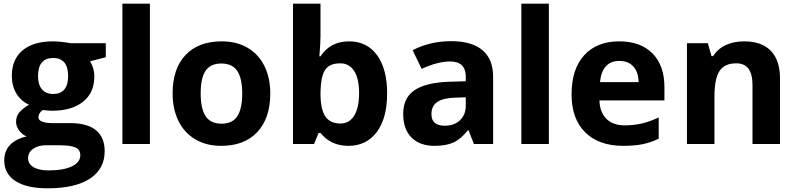

<svg xmlns="http://www.w3.org/2000/svg" viewBox="-20 -780 4320 1040"><path d="M3 89Q3 39 33.5 6Q64 -27 124 -41Q100 -51 83.5 -73.5Q67 -96 67 -120Q67 -150 84 -170.5Q101 -191 137 -213Q94 -232 69 -273Q44 -314 44 -369Q44 -458 102 -507Q160 -556 268 -556Q303 -556 363 -546H553V-470L468 -448Q491 -411 491 -366Q491 -278 430 -229Q369 -180 260 -180Q250 -180 235.5 -181.5Q221 -183 211 -184Q188 -166 188 -145Q188 -113 270 -113H363Q453 -113 500 -74.5Q547 -36 547 39Q547 135 467 187.5Q387 240 238 240Q124 240 63.5 200.5Q3 161 3 89ZM349 -367Q349 -466 268 -466Q186 -466 186 -367Q186 -322 207 -296.5Q228 -271 268 -271Q309 -271 329 -296Q349 -321 349 -367ZM415 61Q415 31 389 19Q363 7 305 7H228Q186 7 159 26.5Q132 46 132 77Q132 108 161.5 125.5Q191 143 244 143Q324 143 369.5 121Q415 99 415 61Z M643 -760H792V0H643Z M915 -274Q915 -408 985 -482Q1055 -556 1181 -556Q1262 -556 1321.5 -521Q1381 -486 1412.5 -422Q1444 -358 1444 -274Q1444 -140 1374 -65Q1304 10 1178 10Q1097 10 1037.5 -25.5Q978 -61 946.5 -125Q915 -189 915 -274ZM1292 -274Q1292 -356 1265 -396Q1238 -436 1179 -436Q1120 -436 1093.5 -396.5Q1067 -357 1067 -274Q1067 -191 1094 -150.5Q1121 -110 1180 -110Q1239 -110 1265.5 -150.5Q1292 -191 1292 -274Z M1716 -60H1706L1681 0H1567V-760H1716V-583Q1716 -549 1710 -475H1716Q1769 -556 1871 -556Q1968 -556 2022.5 -481Q2077 -406 2077 -274Q2077 -140 2021 -65Q1965 10 1867 10Q1772 10 1716 -60ZM1925 -276Q1925 -355 1898 -396Q1871 -437 1823 -437Q1783 -437 1760 -421Q1737 -405 1727 -370Q1717 -335 1716 -275Q1716 -188 1742 -149.5Q1768 -111 1825 -111Q1872 -111 1898.5 -153.5Q1925 -196 1925 -276Z M2164 -163Q2164 -249 2224 -290.5Q2284 -332 2408 -337L2503 -340V-364Q2503 -447 2418 -447Q2351 -447 2264 -407L2215 -508Q2309 -557 2424 -557Q2535 -557 2593 -508.5Q2651 -460 2651 -364V0H2547L2518 -74H2514Q2477 -27 2437 -8.5Q2397 10 2333 10Q2254 10 2209 -35Q2164 -80 2164 -163ZM2503 -208V-253L2445 -251Q2380 -249 2348.5 -227.5Q2317 -206 2317 -162Q2317 -99 2389 -99Q2441 -99 2472 -129Q2503 -159 2503 -208Z M2804 -760H2953V0H2804Z M3076 -269Q3076 -406 3144.5 -481Q3213 -556 3334 -556Q3450 -556 3514.5 -490.5Q3579 -425 3579 -308V-236H3227Q3229 -172 3264.5 -136.5Q3300 -101 3363 -101Q3412 -101 3456 -111Q3500 -121 3548 -144V-29Q3508 -9 3463.5 0.5Q3419 10 3356 10Q3224 10 3150 -63Q3076 -136 3076 -269ZM3439 -335Q3438 -390 3410.5 -420Q3383 -450 3335 -450Q3288 -450 3261.5 -420.5Q3235 -391 3230 -335Z M3701 -546H3814L3834 -476H3843Q3867 -515 3910.5 -535.5Q3954 -556 4011 -556Q4106 -556 4155.5 -504.5Q4205 -453 4205 -356V0H4056V-319Q4056 -378 4034.5 -407.5Q4013 -437 3968 -437Q3905 -437 3877.5 -395.5Q3850 -354 3850 -257V0H3701Z"/></svg>

Font: OpenSansMMV
Style: Bold
Weight: 700
Foundry: Ascender Corporation
Version: Version 4.001